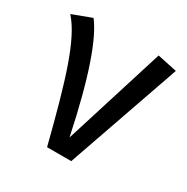

<svg xmlns="http://www.w3.org/2000/svg" viewBox="-134 -651 745 764"><g transform="rotate(30 238.5 -269.0)"><path d="M83 -538 -5 -505C64 -428 111 -271 180 0H291L472 -519L382 -538L238 -78C185 -331 133 -473 83 -538Z"/></g></svg>

Font: Fira Math
Style: Regular
Weight: 400
Designer: Xiangdong Zeng
Foundry: Xiangdong Zeng
Version: Version 0.3.4